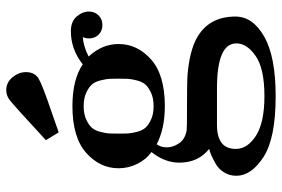

<svg xmlns="http://www.w3.org/2000/svg" viewBox="-164 -538 903 615"><g transform="rotate(-90 287.5 -230.5)"><path d="M146 -535Q264 -644 276 -652Q290 -662 306 -662Q331 -662 347.5 -642Q364 -622 364 -599Q364 -571 343.5 -558.5Q323 -546 234 -516Q195 -502 171 -494ZM32 75Q32 53 43 35.5Q54 18 71 8.5Q88 -1 98.5 -5.5Q109 -10 118 -12Q74 -47 74 -108Q74 -154 108 -197Q84 -214 70 -242.5Q56 -271 56 -302Q56 -362 105.5 -406Q155 -450 255 -450Q340 -450 389 -417Q437 -455 495 -455Q526 -455 542 -436.5Q558 -418 558 -397Q558 -379 546 -366.5Q534 -354 515 -354Q496 -354 484 -366Q472 -378 472 -397Q472 -407 476 -417Q444 -414 414 -398Q454 -355 454 -302Q454 -242 404.5 -198Q355 -154 255 -154Q183 -154 133 -180Q123 -167 123 -147Q123 -128 136 -108.5Q149 -89 178 -84Q183 -83 255 -83Q315 -83 343 -82Q371 -81 405.5 -74.5Q440 -68 467 -55Q542 -17 542 72Q542 128 477.5 164.5Q413 201 287 201Q152 201 92 162Q32 123 32 75ZM118 73Q118 111 160.5 138Q203 165 287 165Q375 165 415.5 137Q456 109 456 75Q456 13 312 13H195Q118 13 118 73ZM167.5 -331.5Q167 -321 167 -302Q167 -283 167.5 -272.5Q168 -262 172.5 -244Q177 -226 186 -216Q195 -206 212.5 -198Q230 -190 255 -190Q280 -190 297.5 -198Q315 -206 324 -216Q333 -226 337.5 -244Q342 -262 342.5 -272.5Q343 -283 343 -302Q343 -321 342.5 -331.5Q342 -342 337.5 -360Q333 -378 324 -388Q315 -398 297.5 -406Q280 -414 255 -414Q230 -414 212.5 -406Q195 -398 186 -388Q177 -378 172.5 -360Q168 -342 167.5 -331.5Z"/></g></svg>

Font: CMU Serif
Style: Bold
Weight: 700
Version: Version 0.7.0